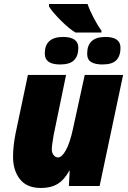

<svg xmlns="http://www.w3.org/2000/svg" viewBox="-20 -926 635 956"><path d="M45 -145Q45 -197 57 -259L119 -553H309L247 -253Q238 -202 238 -182Q238 -164 247.5 -153Q257 -142 269 -142Q288 -142 308 -178Q328 -214 343 -283L402 -553H593L476 0H323L327 -76H325Q300 -30 266.5 -10Q233 10 184 10Q114 10 79.5 -33.5Q45 -77 45 -145ZM224 -894V-906H416Q426 -876 447 -836Q468 -796 485 -774V-764H356Q325 -782 282.5 -824.5Q240 -867 224 -894ZM203 -659Q203 -742 294 -742Q370 -742 370 -688Q370 -648 349 -626.5Q328 -605 279 -605Q203 -605 203 -659ZM414 -659Q414 -742 505 -742Q580 -742 580 -688Q580 -648 559.5 -626.5Q539 -605 490 -605Q454 -605 434 -617Q414 -629 414 -659Z"/></svg>

Font: Noto Sans Display Black
Style: Italic
Weight: 900
Italic angle: -12°
Designer: Monotype Design team
Foundry: Monotype Imaging Inc.
Version: Version 1.000